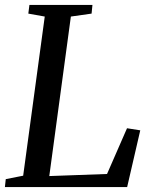

<svg xmlns="http://www.w3.org/2000/svg" viewBox="-25 -763 620 783"><path d="M-5 0 -1.5 -32.5 69.5 -46.5 157.5 -695.5 90.5 -707.5 95 -743H352L348.5 -707.5L264 -695.5L176 -45L411.5 -53.5L493 -240L547 -231.5L493.5 0Z"/></svg>

Font: Merriweather 60pt
Style: Italic
Weight: 400
Italic angle: -7.8°
Version: Version 2.101